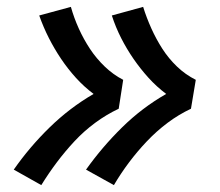

<svg xmlns="http://www.w3.org/2000/svg" viewBox="-20 -614 640 558"><path d="M311 -76 230 -121Q277 -187 335 -244Q393 -301 463 -341Q435 -362 411.5 -388Q388 -414 368 -443Q348 -472 332 -503.5Q316 -535 305 -569L396 -594Q406 -562 420 -531Q434 -500 452 -472Q470 -444 494.5 -420.5Q519 -397 549 -382L535 -298Q499 -281 467 -257Q435 -233 407 -203.5Q379 -174 355 -142Q331 -110 311 -76ZM100 -76 20 -121Q66 -187 124.5 -244Q183 -301 252 -341Q224 -362 200.5 -388Q177 -414 157.5 -443Q138 -472 122 -503.5Q106 -535 94 -569L186 -594Q195 -562 209 -531Q223 -500 241.5 -472Q260 -444 284.5 -420.5Q309 -397 338 -382L325 -298Q289 -281 256.5 -257Q224 -233 196.5 -203.5Q169 -174 145 -142Q121 -110 100 -76Z"/></svg>

Font: Iosevka Curly Slab SmBdEx
Style: Italic
Weight: 600
Width: 7
Italic angle: -9°
Monospace: yes
Designer: Belleve Invis
Foundry: Belleve Invis
Version: Version 11.1.0; ttfautohint (v1.8.3)